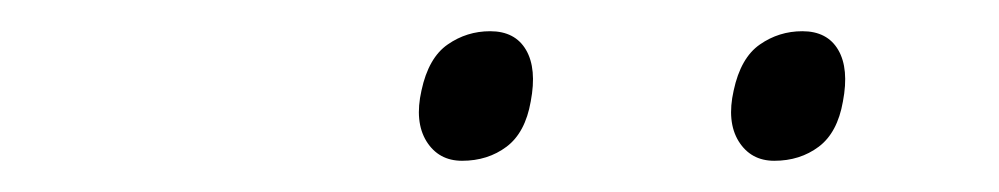

<svg xmlns="http://www.w3.org/2000/svg" viewBox="-20 -731 640 123"><path d="M476 -628Q461 -628 453.2 -640.5Q445.5 -653 450 -673Q454.5 -694 466.8 -702.5Q479 -711 494 -711Q510 -711 517 -699Q524 -687 520 -666Q516.5 -646 504.5 -637Q492.5 -628 476 -628ZM276 -628Q261 -628 253.2 -640.5Q245.5 -653 250 -673Q254.5 -694 266.8 -702.5Q279 -711 294 -711Q310 -711 317 -699Q324 -687 320 -666Q316.5 -646 304.5 -637Q292.5 -628 276 -628Z"/></svg>

Font: Commissioner Thin
Style: Italic
Weight: 100
Italic angle: -12°
Designer: Kostas Bartsokas
Foundry: Kostas Bartsokas
Version: Version 1.000; ttfautohint (v1.8.3)